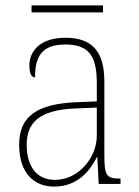

<svg xmlns="http://www.w3.org/2000/svg" viewBox="-20 -682 514 712"><path d="M97 -636H362V-662H97ZM181 10C269 10 315 -51 339 -99H341L346 0H427V-20H422C374 -20 367 -33 367 -107V-379C367 -486 326 -542 223 -542C123 -542 89 -487 89 -440C89 -410 96 -395 110 -395C110 -475 137 -517 223 -517C318 -517 339 -464 339 -371V-306L264 -303C118 -297 51 -251 51 -146C51 -40 106 10 181 10ZM184 -15C109 -15 79 -74 79 -145C79 -226 124 -275 262 -280L339 -283V-178C339 -100 273 -15 184 -15Z"/></svg>

Font: Noto Serif Myanmar SemiCondensed Thin
Style: Regular
Weight: 100
Width: 4
Designer: Ben Mitchell and the Monotype Design Team
Foundry: Monotype Imaging Inc.
Version: Version 2.106